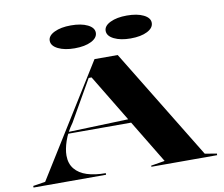

<svg xmlns="http://www.w3.org/2000/svg" viewBox="-95 -1054 1370 1173"><g transform="rotate(-10 589.5 -468.0)"><path d="M20 0V-10L96 -22L523 -708H667L1086 -22L1159 -10V0H751V-7L837 -21L486 -601H468L323 -348Q286 -297 269 -246.5Q252 -196 252 -157Q252 -107 279 -74Q306 -41 354.5 -25.5Q403 -10 470 -10V0ZM271 -287V-297L681 -311V-287ZM763 -936Q827 -936 866.5 -916.5Q906 -897 906 -866Q906 -834 866.5 -814Q827 -794 763 -794Q701 -794 660.5 -814Q620 -834 620 -866Q620 -897 660.5 -916.5Q701 -936 763 -936ZM416 -936Q480 -936 519.5 -916.5Q559 -897 559 -866Q559 -834 519.5 -814Q480 -794 416 -794Q354 -794 313.5 -814Q273 -834 273 -866Q273 -897 313.5 -916.5Q354 -936 416 -936Z"/></g></svg>

Font: Kalnia Expanded Medium
Style: Regular
Weight: 500
Width: 7
Designer: Frida Medrano
Foundry: Frida Medrano
Version: Version 1.105